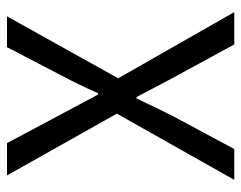

<svg xmlns="http://www.w3.org/2000/svg" viewBox="-91 -605 696 554"><g transform="rotate(-90 257.0 -328.0)"><path d="M15.1 0 206.1 -338.9 27.8 -655.8H121.1L210 -488.8Q218.8 -472.7 235.4 -441.4Q252 -410.2 261.2 -393.1H265.1Q290 -449.7 311 -488.8L397.9 -655.8H486.8L308.1 -335L499 0H405.8L310.1 -175.8Q300.3 -194.3 281 -230.7Q261.7 -267.1 253.9 -282.2H250Q213.4 -204.6 198.2 -175.8L104 0Z"/></g></svg>

Font: Source Sans Pro
Style: Regular
Weight: 400
Designer: Paul D. Hunt
Foundry: Adobe Systems Incorporated
Version: Version 3.006;hotconv 1.0.111;makeotfexe 2.5.65597